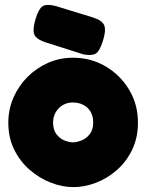

<svg xmlns="http://www.w3.org/2000/svg" viewBox="-20 -747 598 785"><path d="M280 18Q234 18 187 -0.5Q140 -19 100.5 -53.5Q61 -88 37.5 -136.5Q14 -185 14 -245Q14 -300 35 -348Q56 -396 92.5 -432.5Q129 -469 176.5 -490Q224 -511 278 -511Q352 -511 412 -475.5Q472 -440 508 -380Q544 -320 544 -246Q544 -183 520 -134Q496 -85 457 -51Q418 -17 371.5 0.5Q325 18 280 18ZM278 -165Q293 -165 312.5 -172.5Q332 -180 346.5 -198Q361 -216 361 -247Q361 -272 350.5 -290Q340 -308 321 -318Q302 -328 277 -328Q255 -328 237 -317.5Q219 -307 208 -288.5Q197 -270 197 -246Q197 -216 211 -198Q225 -180 244 -172.5Q263 -165 278 -165ZM320 -525 163 -575Q126 -588 119.5 -608Q113 -628 125 -668Q138 -712 155 -722Q172 -732 209 -722L362 -675Q399 -663 406.5 -642.5Q414 -622 401 -581Q388 -538 371.5 -528Q355 -518 320 -525Z"/></svg>

Font: Fredoka
Style: Bold
Weight: 700
Designer: Ben Nathan
Foundry: Milena B. Brandão, Ben Nathan
Version: Version 2.001